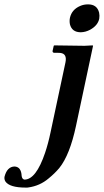

<svg xmlns="http://www.w3.org/2000/svg" viewBox="-112 -644 476 880"><path d="M314.5 -434.1 236.3 -66.9Q208 65.9 160.2 125.5Q139.6 150.4 110.8 173.8Q70.8 208 17.1 215.3Q11.2 216.3 5.9 215.8Q-68.4 215.8 -87.4 187.5Q-93.3 177.2 -91.3 166Q-79.6 120.1 -45.4 119.1Q-14.6 120.6 -12.7 163.1Q-10.3 177.7 0 179.2Q53.2 179.2 94.7 56.2Q108.9 14.2 119.6 -37.1L188 -357.9Q196.3 -397.5 165 -401.4Q159.7 -401.9 154.3 -401.9H135.3Q128.4 -403.8 128.9 -410.2L134.3 -434.1L136.7 -436Q137.7 -436 275.4 -434.1L312.5 -436ZM208.5 -562Q216.8 -600.1 255.4 -616.7Q272 -624 291.5 -624Q333 -624 342.3 -585.9Q345.2 -571.8 342.8 -558.1Q336.4 -527.3 301.3 -507.8Q280.3 -496.6 258.3 -496.1Q217.8 -496.1 208.5 -532.7Q205.6 -547.4 208.5 -562Z"/></svg>

Font: Linux Libertine Slanted O
Style: Bold Slanted
Weight: 700
Designer: Philipp H. Poll
Foundry: Philipp H. Poll
Version: Version 5.0.0